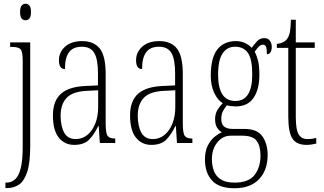

<svg xmlns="http://www.w3.org/2000/svg" viewBox="-20 -762 1724 1023"><path d="M116 -654Q104 -654 95.5 -663Q87 -672 87 -698Q87 -723 95.5 -732.5Q104 -742 116 -742Q128 -742 136.5 -732.5Q145 -723 145 -698Q145 -672 136.5 -663Q128 -654 116 -654ZM9 240V211H14Q41 211 60.5 193.5Q80 176 90.5 134Q101 92 101 18V-437Q101 -486 90 -499Q79 -512 44 -512H34V-536H141V16Q141 107 124.5 155.5Q108 204 80.5 222Q53 240 19 240Z M375 10Q325 10 293.5 -28.5Q262 -67 262 -147Q262 -225 305.5 -263Q349 -301 439 -304L502 -307V-371Q502 -446 482.5 -479.5Q463 -513 416 -513Q370 -513 348 -484Q326 -455 326 -394Q294 -394 294 -441Q294 -484 327 -513.5Q360 -543 418 -543Q480 -543 511.5 -503.5Q543 -464 543 -367V-105Q543 -52 553.5 -38Q564 -24 592 -24H594V0H512L506 -90H503Q483 -47 455.5 -18.5Q428 10 375 10ZM383 -21Q419 -21 446 -43.5Q473 -66 488 -104.5Q503 -143 503 -191V-281L444 -278Q368 -275 335.5 -241Q303 -207 303 -146Q303 -90 322 -55.5Q341 -21 383 -21Z M786 10Q736 10 704.5 -28.5Q673 -67 673 -147Q673 -225 716.5 -263Q760 -301 850 -304L913 -307V-371Q913 -446 893.5 -479.5Q874 -513 827 -513Q781 -513 759 -484Q737 -455 737 -394Q705 -394 705 -441Q705 -484 738 -513.5Q771 -543 829 -543Q891 -543 922.5 -503.5Q954 -464 954 -367V-105Q954 -52 964.5 -38Q975 -24 1003 -24H1005V0H923L917 -90H914Q894 -47 866.5 -18.5Q839 10 786 10ZM794 -21Q830 -21 857 -43.5Q884 -66 899 -104.5Q914 -143 914 -191V-281L855 -278Q779 -275 746.5 -241Q714 -207 714 -146Q714 -90 733 -55.5Q752 -21 794 -21Z M1229 241Q1147 241 1109.5 199.5Q1072 158 1072 88Q1072 45 1086 16Q1100 -13 1121 -31Q1142 -49 1162 -57Q1148 -65 1137 -81.5Q1126 -98 1126 -127Q1126 -155 1138.5 -176Q1151 -197 1167 -212Q1139 -229 1121 -268Q1103 -307 1103 -358Q1103 -454 1138 -498.5Q1173 -543 1237 -543Q1264 -543 1286 -532.5Q1308 -522 1321 -507Q1334 -525 1349.5 -542Q1365 -559 1388 -559Q1408 -559 1418 -545Q1428 -531 1428 -513Q1428 -495 1421.5 -484Q1415 -473 1402 -473Q1402 -499 1398 -511.5Q1394 -524 1380 -524Q1371 -524 1361 -515.5Q1351 -507 1337 -486Q1348 -466 1355 -438Q1362 -410 1362 -363Q1362 -285 1330.5 -240Q1299 -195 1237 -195Q1226 -195 1212 -196.5Q1198 -198 1189 -201Q1178 -188 1168.5 -171Q1159 -154 1159 -128Q1159 -99 1175 -87Q1191 -75 1220 -75H1283Q1351 -75 1378.5 -35Q1406 5 1406 64Q1406 145 1360 193Q1314 241 1229 241ZM1234 -224Q1324 -224 1324 -365Q1324 -447 1301 -480Q1278 -513 1232 -513Q1190 -513 1166 -477.5Q1142 -442 1142 -364Q1142 -224 1234 -224ZM1230 211Q1305 211 1336.5 170Q1368 129 1368 67Q1368 16 1347.5 -11.5Q1327 -39 1271 -39H1209Q1167 -39 1138 -3.5Q1109 32 1109 86Q1109 121 1120 149.5Q1131 178 1157.5 194.5Q1184 211 1230 211Z M1613 10Q1561 10 1538.5 -23Q1516 -56 1516 -142V-507H1455V-528Q1493 -532 1509 -554Q1522 -571 1525.5 -596Q1529 -621 1530 -657H1556V-536H1657V-507H1556V-141Q1556 -70 1571.5 -45.5Q1587 -21 1618 -21Q1631 -21 1641.5 -22.5Q1652 -24 1665 -27V3Q1653 6 1639.5 8Q1626 10 1613 10Z"/></svg>

Font: Noto Serif ExtraCondensed ExtraLight
Style: Regular
Weight: 200
Width: 2
Designer: Monotype Design Team
Foundry: Monotype Imaging Inc.
Version: Version 2.015